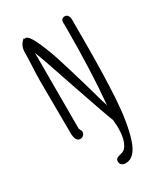

<svg xmlns="http://www.w3.org/2000/svg" viewBox="-222 -758 953 1102"><g transform="rotate(-30 254.5 -207.5)"><path d="M239 219Q239 207 246 201Q253 195 267 192Q284 188 294.5 182.5Q305 177 314 162Q338 124 338 50Q338 37 336 21Q335 13 335 0Q314 -52 236 -281Q160 -508 139 -559V-56Q139 -55 143 -49Q144 -46 146.5 -41Q149 -36 149 -32Q149 -19 140 -10Q131 -1 119 -1Q86 -1 86 -62L85 -233Q84 -310 84 -405Q84 -437 87 -498Q90 -561 90 -591Q90 -638 126 -665V-659Q132 -661 134 -661Q157 -661 192 -581Q219 -519 240.5 -451Q262 -383 298 -261L313 -208Q334 -131 347 -92Q367 -307 367 -600V-613Q366 -619 366 -626Q366 -656 391 -656Q405 -656 412 -645Q419 -634 419 -617V-542V-489Q419 -260 409.5 -104.5Q400 51 368.5 150.5Q337 250 275 250Q259 250 249 242Q239 234 239 219Z"/></g></svg>

Font: Amatic SC
Style: Bold
Weight: 700
Designer: Multiple Designers
Foundry: Vernon Adams
Version: Version 2.505